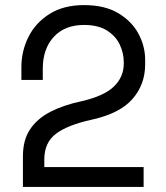

<svg xmlns="http://www.w3.org/2000/svg" viewBox="-20 -734 652 754"><path d="M70 0V-120Q70 -184 98 -226Q126 -268 177 -294.5Q228 -321 298 -336Q387 -356 426.5 -393.5Q466 -431 466 -484V-490Q466 -526 450 -559.5Q434 -593 399.5 -614.5Q365 -636 310 -636Q234 -636 191 -589Q148 -542 148 -464V-420H64V-470Q64 -534 92 -589.5Q120 -645 175 -679.5Q230 -714 310 -714Q391 -714 444 -682.5Q497 -651 523.5 -602Q550 -553 550 -499V-481Q550 -402 500 -345Q450 -288 340 -264Q245 -243 199.5 -208.5Q154 -174 154 -108V-78H544V0Z"/></svg>

Font: Space Mono
Style: Regular
Weight: 400
Monospace: yes
Designer: Colophon Foundry + Benjamin Critton
Foundry: Colophon Foundry & Benjamin Critton
Version: Version 1.003; ttfautohint (v1.8.4.7-5d5b)